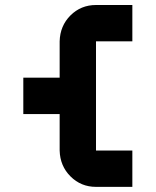

<svg xmlns="http://www.w3.org/2000/svg" viewBox="-20 -728 606 748"><path d="M354 -566.9V-141.6H495.6V0H354Q295.4 0 254.6 -40.8Q213.9 -81.5 212.4 -141.6V-283.7H70.8V-425.3H212.4V-566.9Q213.9 -627.4 254.6 -668Q295.4 -708.5 354 -708.5H495.6V-566.9Z"/></svg>

Font: Blazma
Style: Regular
Weight: 400
Designer: GGBotNet
Version: 1.00